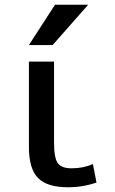

<svg xmlns="http://www.w3.org/2000/svg" viewBox="-20 -780 484 810"><path d="M208 -520V-180Q208 -114 223.5 -92Q239 -70 282 -70Q332 -70 372 -88L387 -10Q330 10 267 10Q179 10 140.5 -29Q102 -68 102 -160V-520ZM212 -760H352L202 -590H102Z"/></svg>

Font: M PLUS 1p Medium
Style: Regular
Weight: 500
Version: Version 1.062